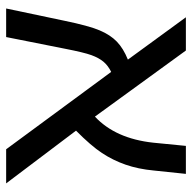

<svg xmlns="http://www.w3.org/2000/svg" viewBox="-20 -620 639 640"><g transform="rotate(90 300.0 -299.5)"><path d="M37.1 -599.1H147.9L368.2 -295.9Q441.4 -364.3 455.1 -490.2L465.8 -599.1H559.1L547.9 -492.2Q543 -439.9 528.3 -397.9Q513.7 -356 489.5 -319.3Q465.3 -282.7 415 -232.9L590.8 0H477.1L219.2 -350.1Q198.2 -339.8 185.3 -324.5Q172.4 -309.1 163.3 -284.2Q154.3 -259.3 142.1 -196.8L103 0H7.8L48.8 -194.8Q65.4 -275.4 80.6 -311.3Q95.7 -347.2 118.2 -368.9Q140.6 -390.6 178.2 -405.8Z"/></g></svg>

Font: Liberation Mono
Style: Regular
Weight: 400
Monospace: yes
Designer: Steve Matteson
Foundry: Ascender Corporation
Version: Version 2.1.5